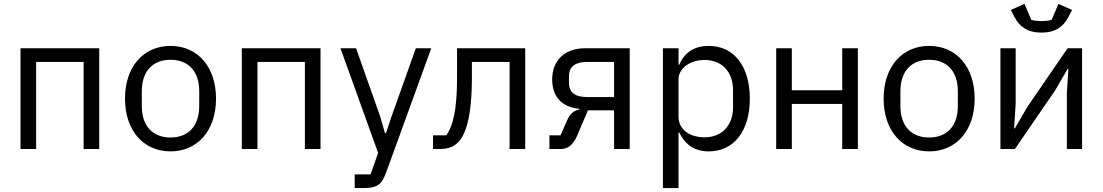

<svg xmlns="http://www.w3.org/2000/svg" viewBox="-20 -763 5645 983"><path d="M85 0H165V-446H408V0H488V-516H85Z M853 12C991 12 1086 -94 1086 -258C1086 -422 991 -528 853 -528C715 -528 620 -422 620 -258C620 -94 715 12 853 12ZM853 -59C767 -59 706 -112 706 -221V-295C706 -404 767 -457 853 -457C939 -457 1000 -404 1000 -295V-221C1000 -112 939 -59 853 -59Z M1218 0H1298V-446H1541V0H1621V-516H1218Z M1984 -165 1956 -81H1951L1927 -165L1803 -516H1723L1916 20L1877 130H1796V200H1837C1913 200 1934 182 1957 120L2188 -516H2109Z M2197 0H2228C2270 0 2300 -9 2325 -34C2365 -74 2396 -166 2396 -367V-446H2589V0H2669V-516H2320V-369C2320 -197 2299 -118 2265 -70H2197Z M2793 0H2848C2884 0 2913 -16 2936 -71L2990 -198H3124V0H3204V-516H2976C2871 -516 2807 -454 2807 -356C2807 -269 2856 -214 2946 -206V-202C2920 -198 2898 -181 2883 -146L2850 -70H2793ZM2988 -266C2928 -266 2893 -286 2893 -339V-372C2893 -425 2928 -446 2988 -446H3124V-266Z M3374 200H3454V-84H3458C3489 -20 3538 12 3609 12C3738 12 3819 -93 3819 -258C3819 -423 3738 -528 3609 -528C3538 -528 3485 -497 3458 -432H3454V-516H3374ZM3587 -60C3514 -60 3454 -98 3454 -165V-357C3454 -414 3514 -456 3587 -456C3677 -456 3733 -394 3733 -302V-214C3733 -122 3677 -60 3587 -60Z M3954 0H4034V-231H4292V0H4372V-516H4292V-301H4034V-516H3954Z M4737 12C4875 12 4970 -94 4970 -258C4970 -422 4875 -528 4737 -528C4599 -528 4504 -422 4504 -258C4504 -94 4599 12 4737 12ZM4737 -59C4651 -59 4590 -112 4590 -221V-295C4590 -404 4651 -457 4737 -457C4823 -457 4884 -404 4884 -295V-221C4884 -112 4823 -59 4737 -59Z M5312 -596C5384 -596 5424 -627 5449 -674L5469 -712L5399 -743L5364 -661C5348 -657 5328 -655 5312 -655C5296 -655 5276 -657 5260 -661L5225 -743L5155 -712L5175 -674C5200 -627 5240 -596 5312 -596ZM5102 0H5176L5382 -300L5446 -410H5450L5442 -286V0H5520V-516H5446L5240 -216L5176 -106H5172L5180 -230V-516H5102Z"/></svg>

Font: LVC Sans
Style: Regular
Weight: 400
Designer: Mike Abbink, Paul van der Laan, Pieter van Rosmalen
Foundry: Bold Monday
Version: Version 3.0